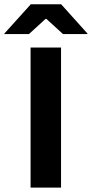

<svg xmlns="http://www.w3.org/2000/svg" viewBox="-66 -856 419 876"><path d="M212.5 0H73.5V-639H212.5ZM74.5 -836.5H213L333 -703V-700.5H221.5L146 -769.5H141.5L66 -700.5H-46V-703Z"/></svg>

Font: AnekLatin_SemiExpandedSemiBold
Style: Regular
Weight: 600
Width: 6
Designer: Yesha Goshar
Foundry: Ek Type
Version: Version 1.003